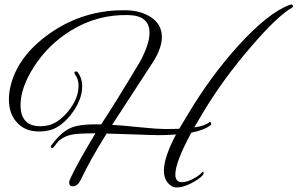

<svg xmlns="http://www.w3.org/2000/svg" viewBox="-20 -755 1303 841"><path d="M1260 -722C1262 -723 1263 -725 1263 -727C1263 -735 1259 -737 1250 -734C1186 -711 1110 -650 1021 -552C942 -464 869 -365 803 -254L765 -191C751 -190 729 -190 699 -190C681 -190 648 -192 599 -197C540 -203 497 -207 471 -208L652 -486C677 -526 689 -562 689 -593C689 -632 671 -662 636 -683C607 -700 574 -709 536 -710C411 -713 298 -679 197 -608C102 -541 45 -462 25 -373C21 -355 19 -337 19 -320C19 -279 30 -245 53 -220C76 -193 109 -179 152 -179C163 -179 174 -180 185 -182C222 -187 257 -211 290 -252C323 -294 340 -336 340 -377C340 -401 333 -422 320 -439C319 -441 317 -442 314 -442C309 -442 306 -440 306 -435C306 -433 307 -431 308 -430C319 -416 324 -399 324 -379C324 -342 309 -305 279 -268C249 -231 216 -209 181 -204C172 -203 164 -202 157 -202C99 -202 70 -233 70 -295C70 -346 90 -402 129 -463C171 -528 225 -581 292 -622C369 -669 452 -691 541 -689C604 -688 635 -662 635 -611C635 -578 621 -537 594 -486C521 -364 464 -272 423 -210C357 -212 311 -206 284 -192C258 -179 232 -155 207 -121C204 -118 203 -115 203 -112C203 -108 205 -106 209 -107C213 -108 217 -112 222 -119C237 -142 260 -157 289 -164C308 -169 344 -171 398 -171C349 -90 312 -24 289 25C285 33 283 40 283 46C283 56 288 61 298 61C313 61 324 52 333 34C362 -27 400 -95 447 -170L575 -166C625 -164 659 -163 677 -163C702 -163 726 -164 751 -166C716 -100 698 -47 698 -8C698 23 709 45 730 59C737 64 745 66 756 66C773 66 794 60 819 47C840 36 856 25 867 14C870 11 871 8 872 3C872 -1 871 -3 869 -3C868 -3 867 -2 866 -1C845 22 804 43 777 43C758 43 748 32 748 9C748 -26 771 -87 818 -174C855 -181 883 -192 903 -207C906 -209 906 -212 904 -217C902 -221 900 -222 897 -220C884 -209 862 -201 831 -197L870 -263C928 -360 998 -456 1081 -552C1159 -643 1219 -699 1260 -722Z"/></svg>

Font: AlexBrush
Style: Regular
Weight: 400
Designer: Robert E. Leuschke
Foundry: Robert E. Leuschke
Version: Version 1.001